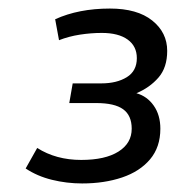

<svg xmlns="http://www.w3.org/2000/svg" viewBox="-20 -793 411 449"><path d="M40 -399 67 -447Q111 -419 170 -419Q226 -419 257 -438.5Q288 -458 288 -492Q288 -523 268 -537.5Q248 -552 205 -552H142L150 -598H217Q253 -598 276.5 -612.5Q300 -627 300 -657Q300 -685 278.5 -700.5Q257 -716 218 -716Q193 -716 167 -712Q141 -708 118 -699L109 -748Q164 -773 237 -773Q301 -773 336 -745Q371 -717 371 -674Q371 -635 350.5 -611.5Q330 -588 299 -575Q324 -568 339.5 -546Q355 -524 355 -492Q355 -449 331 -420.5Q307 -392 265.5 -378Q224 -364 172 -364Q136 -364 101.5 -372.5Q67 -381 40 -399Z"/></svg>

Font: Georama Medium
Style: Italic
Weight: 500
Italic angle: -9°
Designer: Jean-Baptiste Levee
Foundry: Production Type
Version: Version 1.000